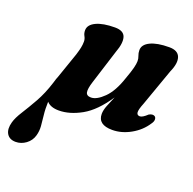

<svg xmlns="http://www.w3.org/2000/svg" viewBox="-215 -610 979 976"><g transform="rotate(20 274.5 -122.0)"><path d="M53.5 -135.5H54Q56 -141.5 58.5 -147.5L106.5 -286Q114 -310 117.5 -326.8Q121 -343.5 121 -360Q121 -374.5 113.8 -387.2Q106.5 -400 106.5 -416.5Q106.5 -446.5 143.5 -464.2Q180.5 -482 245.5 -482Q292 -482 301.8 -451.8Q311.5 -421.5 291.5 -368L232.5 -181Q220 -141.5 223.5 -123.5Q227 -105.5 251 -105.5Q282 -105.5 320.5 -143.5Q359 -181.5 384.5 -259Q399 -298.5 405 -322Q411 -345.5 411 -360Q411 -374.5 405.8 -387.2Q400.5 -400 400.5 -416.5Q400.5 -446.5 437 -464.2Q473.5 -482 539 -482Q585.5 -482 597 -451Q608.5 -420 585 -368L514 -168Q498.5 -130 500.2 -115.2Q502 -100.5 517.5 -100.5Q531.5 -100.5 557 -124.5Q575 -134.5 587 -128Q595 -123.5 595.5 -112Q596 -100.5 586 -87Q557.5 -42.5 508.5 -15Q459.5 12.5 409 12.5Q331.5 12.5 331.5 -46Q331.5 -66.5 341.8 -92.2Q352 -118 364.5 -147Q305.5 -58.5 241.8 -23Q178 12.5 120 12.5Q75 12.5 54.5 -11Q53 29.5 56.8 60.8Q60.5 92 62.5 118.2Q64.5 144.5 57.5 169.5Q49 200 23.5 218.8Q-2 237.5 -31.5 237.5Q-65.5 237.5 -79.8 213.5Q-94 189.5 -83 150.5Q-75.5 123.5 -52.2 87Q-29 50.5 -1.5 1.8Q26 -47 46 -110.5Q48.5 -120 52 -130Q52.5 -132.5 53.5 -135.5Z"/></g></svg>

Font: Fraunces 9pt S000
Style: Bold Italic
Weight: 700
Italic angle: -16°
Version: Version 1.000; ttfautohint (v1.8.3)